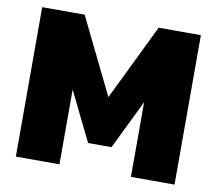

<svg xmlns="http://www.w3.org/2000/svg" viewBox="-73 -729 920 815"><g transform="rotate(10 387.0 -322.0)"><path d="M45 -644H228L388 -317L547 -644H729V0H541V-322L438 -110H337L233 -322V0H45Z"/></g></svg>

Font: Kanit Bold
Style: Regular
Weight: 700
Designer: Katatrad Team
Foundry: CadsonDemak
Version: Version 1.000